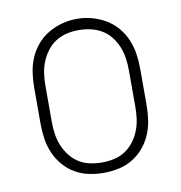

<svg xmlns="http://www.w3.org/2000/svg" viewBox="-67 -603 634 674"><g transform="rotate(-10 250.0 -266.5)"><path d="M250 8Q223 8 197 2.5Q171 -3 148 -16.5Q125 -30 107.5 -50.5Q90 -71 79.5 -95.5Q69 -120 65 -146.5Q61 -173 61 -200V-330Q61 -357 65 -383.5Q69 -410 79.5 -434.5Q90 -459 107.5 -479.5Q125 -500 148 -513.5Q171 -527 197 -534Q223 -541 250 -541Q277 -541 303 -534Q329 -527 352 -513.5Q375 -500 392.5 -479.5Q410 -459 420.5 -434.5Q431 -410 435 -383.5Q439 -357 439 -330V-200Q439 -173 435 -146.5Q431 -120 420.5 -95.5Q410 -71 392.5 -50.5Q375 -30 352 -16.5Q329 -3 303 2.5Q277 8 250 8ZM250 -29Q272 -29 293 -33.5Q314 -38 332 -49.5Q350 -61 363.5 -78.5Q377 -96 385 -116Q393 -136 396 -157Q399 -178 399 -200V-330Q399 -352 396 -373.5Q393 -395 385 -415Q377 -435 363.5 -452.5Q350 -470 331 -481Q312 -492 291 -496.5Q270 -501 248 -501Q227 -501 206 -496Q185 -491 167 -479.5Q149 -468 136 -450.5Q123 -433 115 -413.5Q107 -394 104 -372.5Q101 -351 101 -330V-200Q101 -178 104 -157Q107 -136 115 -116Q123 -96 136.5 -78.5Q150 -61 168 -49.5Q186 -38 207.5 -33.5Q229 -29 250 -29Z"/></g></svg>

Font: iosevka_custom_sans_ss08 XLt
Style: Regular
Weight: 200
Designer: Belleve Invis
Foundry: Belleve Invis
Version: Version 10.3.0; ttfautohint (v1.8.3)